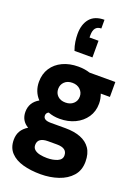

<svg xmlns="http://www.w3.org/2000/svg" viewBox="-195 -932 905 1245"><g transform="rotate(20 257.0 -309.5)"><path d="M252 232Q184 232 130 217Q76 202 44.5 168.5Q13 135 13 81Q13 46 28 20.5Q43 -5 74 -24Q48 -39 35 -62Q22 -85 22 -115Q22 -181 82 -215Q60 -238 49 -266.5Q38 -295 38 -328Q38 -383 64.5 -423.5Q91 -464 138 -486Q185 -508 245 -508Q290 -508 326 -496H504V-393H441Q446 -379 449.5 -362.5Q453 -346 453 -328Q453 -274 425.5 -233.5Q398 -193 351 -170.5Q304 -148 245 -148Q223 -148 203.5 -151.5Q184 -155 166 -162Q149 -154 149 -136Q149 -104 201 -104H303Q363 -104 407 -87Q451 -70 475 -35Q499 0 499 56Q499 116 464.5 155Q430 194 373.5 213Q317 232 252 232ZM256 119Q297 119 327 106Q357 93 357 65Q357 14 287 14H225Q191 14 173 26.5Q155 39 155 65Q155 85 169 97Q183 109 206 114Q229 119 256 119ZM245 -260Q278 -260 299 -279Q320 -298 320 -328Q320 -357 299 -376.5Q278 -396 245 -396Q211 -396 191 -376.5Q171 -357 171 -328Q171 -298 191 -279Q211 -260 245 -260ZM300 -851V-791Q248 -791 248 -726V-710H310V-595H186Q175 -625 171 -653Q167 -681 167 -705Q167 -772 200 -811.5Q233 -851 300 -851Z"/></g></svg>

Font: Rethink Sans ExtraBold
Style: Regular
Weight: 800
Designer: The Rethink Sans project authors (Hans Thiessen). DM Sans designed by Colophon Foundry.
Foundry: Rethink Communications LLC
Version: Version 1.001